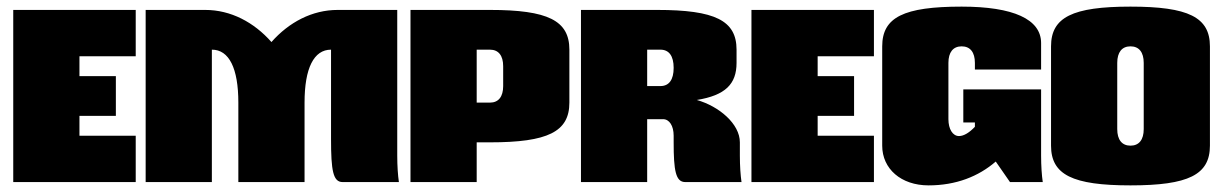

<svg xmlns="http://www.w3.org/2000/svg" viewBox="-20 -550 3690 580"><path d="M20 -520V0H390V-140H220V-200H330V-320H220V-380H390V-520Z M420 -520V0H620V-400C672 -400 700 -344 700 -240V0H900V-240C900 -344 928 -400 980 -400V-130C980 -35 986 0 1015 0H1185C1182 -20 1180 -49 1180 -80V-520H1000C923 -520 853 -483 800 -423C747 -483 677 -520 600 -520Z M1420 -400H1460C1486 -400 1500 -382 1500 -350V-290C1500 -258 1486 -240 1460 -240H1420ZM1220 -520V0H1420V-120H1460C1635 -120 1700 -152 1700 -240V-400C1700 -488 1635 -520 1460 -520Z M1935 -400H1975C2001 -400 2015 -381 2015 -345C2015 -309 2001 -290 1975 -290H1935ZM1735 -520V0H1935V-190H1983C2002 -190 2015 -170 2015 -140V-120C2015 -35 2021 0 2050 0H2220C2217 -20 2215 -49 2215 -80V-120C2215 -176 2152 -229 2085 -248C2171 -262 2205 -296 2205 -360V-400C2205 -488 2140 -520 1965 -520Z M2250 -520V0H2620V-140H2450V-200H2560V-320H2450V-380H2620V-520Z M3125 -340V-420C3125 -492 3041 -530 2885 -530C2710 -530 2645 -498 2645 -410V-110C2645 -40 2702 10 2785 10C2868 10 2936 -17 2988 -62L3031 0H3130C3127 -20 3125 -49 3125 -80V-280H2890V-180H2925V-167C2909 -150 2892 -139 2877 -139C2858 -139 2845 -160 2845 -190V-360C2845 -392 2859 -410 2885 -410C2911 -410 2925 -392 2925 -360V-340Z M3395 -530C3220 -530 3155 -498 3155 -410V-110C3155 -22 3220 10 3395 10C3570 10 3635 -22 3635 -110V-410C3635 -498 3570 -530 3395 -530ZM3395 -410C3421 -410 3435 -392 3435 -360V-160C3435 -128 3421 -110 3395 -110C3369 -110 3355 -128 3355 -160V-360C3355 -392 3369 -410 3395 -410Z"/></svg>

Font: MikodacsPCS
Style: Regular
Weight: 900
Designer: gluk (gluksza@wp.pl)
Foundry: gluk (gluksza@wp.pl)
Version: Version 0.27